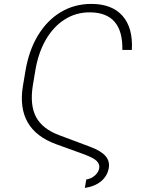

<svg xmlns="http://www.w3.org/2000/svg" viewBox="-20 -757 733 967"><path d="M407.2 189.5 414.6 147Q439.9 143.1 458.7 126.2Q477.5 109.4 480 87.4Q481.9 68.8 467 53.7Q452.1 38.6 404.3 20.5L262.7 -30.8Q60.1 -104.5 95.2 -322.8L107.4 -395Q124.5 -501.5 170.9 -578.1Q217.3 -654.8 286.1 -696Q355 -737.3 440.4 -737.3Q543.9 -737.3 597.2 -677Q650.4 -616.7 644 -505.4H596.2Q600.1 -693.8 433.1 -694.8Q362.8 -695.3 305.7 -658.9Q248.5 -622.6 210 -555.4Q171.4 -488.3 156.7 -395L145 -324.7Q129.9 -227.1 161.9 -167.2Q193.8 -107.4 279.3 -75.7L433.1 -18.1Q488.3 2.4 511 28.3Q533.7 54.2 527.8 89.4Q521 128.9 489.5 155.5Q458 182.1 407.2 189.5Z"/></svg>

Font: Inter Extra Light
Style: Italic
Weight: 200
Italic angle: -9.39999°
Designer: Rasmus Andersson
Foundry: rsms
Version: Version 4.000;git-3c8e0fc